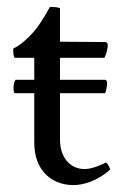

<svg xmlns="http://www.w3.org/2000/svg" viewBox="-20 -534 349 561"><path d="M126 -513.7C123 -509.8 104.5 -472.7 81.1 -444.3C59.6 -418.9 35.2 -399.4 19.5 -392.6C18.6 -391.6 18.6 -389.6 18.6 -385.7C18.6 -377.9 20.5 -365.2 23.4 -365.2H80.1V-117.2C80.1 -33.2 133.8 6.8 194.3 6.8C242.2 6.8 287.1 -23.4 301.8 -39.1C302.7 -40 293 -61.5 288.1 -58.6C283.2 -55.7 251 -40 227.5 -40C184.6 -40 155.3 -74.2 155.3 -126V-365.2H285.2C292 -378.9 294.9 -393.6 294.9 -402.3C294.9 -408.2 292 -411.1 287.1 -411.1C273.4 -411.1 198.2 -412.1 155.3 -412.1V-508.8C155.3 -512.7 137.7 -513.7 126 -513.7ZM25.4 -300.8C19.5 -292 19.5 -280.3 19.5 -274.4C19.5 -269.5 20.5 -261.7 24.4 -261.7H287.1C291 -270.5 293 -285.2 293 -291C293 -295.9 291 -300.8 287.1 -300.8Z"/></svg>

Font: Crimson
Style: Roman
Weight: 400
Version: Version 0.2